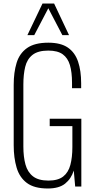

<svg xmlns="http://www.w3.org/2000/svg" viewBox="-20 -1062 550 1093"><path d="M252 11Q175 11 133 -20.5Q91 -52 74.5 -108Q58 -164 58 -235V-579Q58 -650 74.5 -704Q91 -758 134 -788.5Q177 -819 255 -819Q326 -819 366.5 -791Q407 -763 424.5 -711Q442 -659 442 -588V-560H390V-591Q390 -651 378 -691.5Q366 -732 337 -753Q308 -774 255 -774Q196 -774 165 -749.5Q134 -725 123.5 -681.5Q113 -638 113 -581V-228Q113 -169 125 -125.5Q137 -82 168 -58Q199 -34 256 -34Q310 -34 339.5 -57Q369 -80 380.5 -123Q392 -166 392 -225V-344H263V-386H443V0H408L400 -91Q385 -44 350.5 -16.5Q316 11 252 11ZM136 -862 222 -1042H288L373 -862H335L255 -1015L175 -862Z"/></svg>

Font: Oswald ExtraLight
Style: Regular
Weight: 250
Designer: Vernon Adams
Foundry: Vernon Adams
Version: Version 4.100; ttfautohint (v1.8.1.43-b0c9)